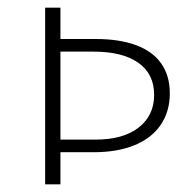

<svg xmlns="http://www.w3.org/2000/svg" viewBox="-20 -482 513 502"><path d="M118 -84V-117H230Q302 -117 342.5 -148.5Q383 -180 383 -234Q383 -289 341.5 -318Q300 -347 225 -347H115V-380H231Q292 -380 335.5 -364Q379 -348 401.5 -316Q424 -284 424 -238Q424 -191 400.5 -156Q377 -121 332 -102.5Q287 -84 225 -84ZM98 0V-462H138V0Z"/></svg>

Font: Ysabeau SC ExtraLight
Style: Regular
Weight: 250
Designer: Christian Thalmann (Catharsis Fonts)
Version: Version 2.001;gftools[0.9.30]; featfreeze: smcp